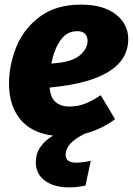

<svg xmlns="http://www.w3.org/2000/svg" viewBox="-20 -571 577 831"><path d="M195 -192Q200 -110 282 -110Q315 -110 346 -121.5Q377 -133 416 -159L478 -55Q418 -11 349 7Q264 47 264 99Q264 133 310 133Q336 133 373 125L350 232Q315 240 278 240Q214 240 174.5 211Q135 182 135 131Q135 94 155 65Q175 36 210 16Q115 4 67 -55.5Q19 -115 19 -209Q19 -289 50.5 -367.5Q82 -446 152 -498.5Q222 -551 330 -551Q427 -551 481 -509Q535 -467 535 -402Q535 -224 195 -192ZM359 -394Q359 -412 348.5 -424Q338 -436 314 -436Q269 -436 241.5 -396.5Q214 -357 202 -296Q288 -301 323.5 -330Q359 -359 359 -394Z"/></svg>

Font: Trujillo ExtraBold
Style: Italic
Weight: 800
Italic angle: -8°
Designer: Fira Sans original fonts by bBox Type GmbH, Carrois Corporate GbR, & Edenspiekermann AG / Changes by Cristiano Sobral
Foundry: Fira Sans original fonts by bBox Type GmbH, Carrois Corporate GbR, & Edenspiekermann AG / Changes by Cristiano Sobral
Version: Version 4.301;July 28, 2020;FontCreator 13.0.0.2655 64-bit